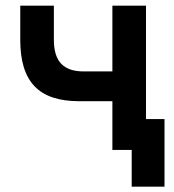

<svg xmlns="http://www.w3.org/2000/svg" viewBox="-20 -538 626 689"><path d="M452.6 131.8H570.3V-110.8H503.9V-517.6H383.3V-281.7H280.8C207.5 -281.7 173.3 -317.4 173.3 -395.5V-517.6H52.7V-395.5C52.7 -244.1 119.1 -174.8 264.6 -174.8H383.3V0H452.6Z"/></svg>

Font: Cascadia Code NF SemiBold
Style: Regular
Weight: 600
Monospace: yes
Designer: Aaron Bell
Foundry: Saja Typeworks
Version: Version 2404.023